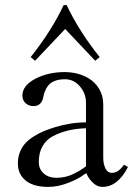

<svg xmlns="http://www.w3.org/2000/svg" viewBox="-20 -733 543 761"><path d="M101.6 -506.8Q183.1 -608.9 232.4 -712.9H244.1Q293.5 -608.9 375 -506.8L357.4 -492.2L238.3 -618.2L119.1 -492.2ZM50.8 -85.9Q50.8 -110.4 59.3 -131.1Q67.9 -151.9 81.5 -166.3Q95.2 -180.7 115.2 -193.1Q135.3 -205.6 154.3 -213.4Q173.3 -221.2 196.8 -228.5Q260.3 -248 320.8 -248V-325.7Q320.8 -362.8 296.4 -390.9Q272 -418.9 237.8 -418.9Q190.9 -418.9 170.4 -393.1Q156.7 -376 150.9 -345.2Q148.4 -332 139.2 -322.3Q129.9 -312.5 112.8 -312.5Q94.2 -312.5 81.5 -324Q68.8 -335.4 68.8 -354Q68.8 -394 119.9 -420.7Q170.9 -447.3 235.8 -447.3Q289.1 -447.3 330.1 -423.3Q357.4 -407.2 373.3 -380.1Q389.2 -353 389.2 -319.3V-107.4Q389.2 -83.5 397.7 -65.7Q406.2 -47.9 424.3 -47.9Q449.2 -47.9 471.2 -80.1L487.3 -71.3Q446.8 7.8 385.7 7.8Q365.2 7.8 347.7 -9.3Q330.1 -26.4 322.8 -45.9L316.9 -43.9Q294.9 -25.9 252.7 -9Q210.4 7.8 171.4 7.8Q115.7 7.8 85.4 -14.6Q50.8 -40 50.8 -85.9ZM133.8 -90.8Q133.8 -62.5 153.3 -45.4Q172.9 -28.3 203.1 -28.3Q236.3 -28.3 263.9 -40.3Q291.5 -52.2 320.8 -73.7V-224.6Q245.1 -222.7 189 -192.9Q164.1 -179.7 148.9 -154.1Q133.8 -128.4 133.8 -90.8Z"/></svg>

Font: Theano Old Style
Style: Regular
Weight: 400
Designer: Alexey Kryukov
Version: Version 2.00